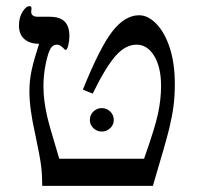

<svg xmlns="http://www.w3.org/2000/svg" viewBox="-20 -608 644 628"><path d="M551.8 -333Q551.8 -294.4 547.6 -261.7Q543.5 -229 533.2 -186.3Q522.9 -143.6 480 0H118.2Q118.2 -34.2 114.5 -64.9Q110.8 -95.7 95.2 -168.9Q76.2 -252.9 76.2 -309.1Q76.2 -345.2 83.7 -379.6Q91.3 -414.1 107.9 -464.8Q77.1 -464.8 59.6 -480.2Q42 -495.6 42 -524.9Q42 -550.3 53.5 -569.1Q64.9 -587.9 77.1 -587.9Q83 -587.9 83 -580.1L82 -569.8Q82 -553.2 104 -553.2H142.1Q175.8 -553.2 191.4 -537.6Q207 -522 207 -490.2Q207 -475.1 203.4 -460Q199.7 -444.8 194.8 -444.8Q191.9 -444.8 190.4 -447.3Q187 -451.7 179.9 -456.8Q172.9 -461.9 166 -461.9Q152.8 -461.9 145 -448.7Q137.2 -435.5 129.6 -399.2Q122.1 -362.8 122.1 -327.1Q122.1 -302.7 125 -279.1Q127.9 -255.4 134.5 -226.3Q141.1 -197.3 173.8 -88.9H451.2Q486.8 -189.5 496.8 -236.1Q506.8 -282.7 506.8 -327.1Q506.8 -388.2 484.4 -425Q461.9 -461.9 426.8 -461.9Q390.1 -461.9 357.7 -424.8Q325.2 -387.7 283.2 -301.8L251 -314.9Q308.1 -456.1 348.9 -507.1Q389.6 -558.1 435.1 -558.1Q464.4 -558.1 491.7 -529.8Q519 -501.5 535.4 -451.2Q551.8 -400.9 551.8 -333ZM273.9 -215.3Q273.9 -232.4 285.6 -243.4Q297.4 -254.4 313 -254.4Q328.6 -254.4 340.3 -243.4Q352.1 -232.4 352.1 -215.3Q352.1 -199.7 340.3 -188.7Q328.6 -177.7 313 -177.7Q297.4 -177.7 285.6 -188.7Q273.9 -199.7 273.9 -215.3Z"/></svg>

Font: Liberation Serif
Style: Regular
Weight: 400
Designer: Steve Matteson
Foundry: Ascender Corporation
Version: Version 2.1.5